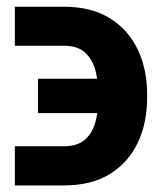

<svg xmlns="http://www.w3.org/2000/svg" viewBox="-20 -551 488 579"><path d="M24.8 -110H172.9Q212.3 -110 234.9 -128.8Q257.4 -147.7 267 -180.3Q276.7 -212.9 276.4 -254.5V-267.6Q276.7 -301.5 268.8 -334.8Q261 -368.2 238.6 -390.6Q216.2 -413.1 172.3 -413.1H24.8V-530.7H172.3Q255.9 -530.7 311.6 -495.8Q367.3 -461 395.5 -401.4Q423.6 -341.8 423.6 -267.6V-254.5Q423.6 -180.2 395.5 -120.7Q367.3 -61.1 311.7 -26.5Q256.2 8.2 172.9 8.2H24.8ZM94.5 -210V-313.5H328.5V-210Z"/></svg>

Font: Inter Display V
Style: Regular
Weight: 400
Designer: Rasmus Andersson
Foundry: rsms
Version: Version 3.015;git-src